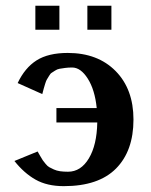

<svg xmlns="http://www.w3.org/2000/svg" viewBox="-20 -633 523 663"><path d="M29.8 0ZM126 -308.1 41 -346.2Q65.9 -398.9 106.4 -424.6Q147 -450.2 213.9 -450.2Q317.4 -450.2 379.2 -387.7Q440.9 -325.2 440.9 -220.2Q440.9 -111.8 380.6 -51Q320.3 9.8 200.2 9.8Q142.6 9.8 102.8 -12.7Q63 -35.2 29.8 -77.1L109.9 -109.9Q112.3 -105.5 118.7 -94.5Q125 -83.5 127.9 -79.3Q130.9 -75.2 137.5 -67.1Q144 -59.1 150.1 -55.7Q156.2 -52.2 165.8 -47.9Q175.3 -43.5 187.5 -41.7Q199.7 -40 214.8 -40Q259.3 -40 286.9 -86.2Q314.5 -132.3 315.9 -210H174.8V-259.8H314Q307.6 -322.8 283.2 -361.3Q258.8 -399.9 229 -399.9Q215.8 -399.9 204.8 -398.4Q193.8 -397 185.5 -395.5Q177.2 -394 170.2 -389.2Q163.1 -384.3 158.4 -381.6Q153.8 -378.9 149.2 -370.6Q144.5 -362.3 142.1 -358.9Q139.6 -355.5 136 -343.8Q132.3 -332 131.1 -327.4Q129.9 -322.8 126 -308.1ZM364.7 -530.3ZM102.1 -613.3H185.1V-530.3H102.1ZM281.7 -613.3H364.7V-530.3H281.7Z"/></svg>

Font: Pfennig
Style: Bold
Weight: 700
Version: Version 20120410 ; ttfautohint (v0.8)